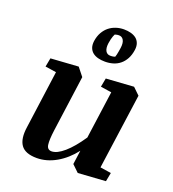

<svg xmlns="http://www.w3.org/2000/svg" viewBox="-148 -931 951 1055"><g transform="rotate(20 328.0 -403.5)"><path d="M394 -529.8 555.7 -540.5 595.2 -502.4 533.7 -61 597.7 -51.3 587.9 0 426.8 10.7 387.2 -27.3 398.4 -108.9Q355.5 -53.2 299.8 -21.2Q244.1 10.7 186 10.7Q118.7 10.7 93.5 -24.7Q68.4 -60.1 78.6 -129.9L125 -468.8L60.5 -478.5L70.3 -529.8L231.9 -540.5L270 -492.7L225.1 -165.5Q217.3 -107.4 221.2 -79.6Q225.1 -51.8 250.5 -51.8Q281.7 -51.8 323.2 -87.6Q364.7 -123.5 409.7 -190.4L448.2 -468.8L384.3 -478.5ZM263.2 -701.2Q267.6 -731 280 -752.9Q292.5 -774.9 310.5 -789.3Q328.6 -803.7 350.8 -810.8Q373 -817.9 396.5 -817.9Q418 -817.9 436.5 -813Q455.1 -808.1 468.3 -797.9Q481.4 -787.6 487.5 -771.2Q493.7 -754.9 490.7 -732.4Q486.3 -701.2 474.1 -679Q461.9 -656.7 444.3 -642.6Q426.8 -628.4 404.5 -621.8Q382.3 -615.2 357.9 -615.2Q335.4 -615.2 316.7 -620.1Q297.9 -625 284.9 -635.5Q272 -646 266.1 -662.4Q260.3 -678.7 263.2 -701.2ZM341.3 -716.8Q337.4 -687.5 346.4 -671.6Q355.5 -655.8 374 -655.8Q379.4 -655.8 384.5 -656.2Q389.6 -656.7 393.8 -657.7Q397.9 -658.7 401.9 -660.2Q404.3 -667 406.2 -675Q408.2 -683.1 409.9 -693.6Q411.6 -704.1 413.6 -716.8Q417.5 -746.1 408.4 -762Q399.4 -777.8 381.3 -777.8Q376 -777.8 371.8 -777.1Q367.7 -776.4 364 -775.4Q360.4 -774.4 357.4 -773.4Q354 -767.1 351.3 -759.3Q348.6 -751.5 345.9 -741.2Q343.3 -731 341.3 -716.8Z"/></g></svg>

Font: Noticia Text
Style: Bold Italic
Weight: 700
Italic angle: -8°
Designer: JM Sole
Foundry: JM Sole
Version: Version 1.003